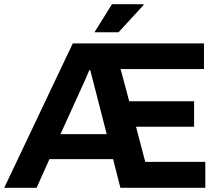

<svg xmlns="http://www.w3.org/2000/svg" viewBox="-24 -892 1048 912"><path d="M424.8 -738.8 507.8 -872.1H657.2L658.2 -868.2L539.1 -738.8ZM-3.9 0 321.8 -686H944.8V-564H548.8L589.8 -411.1H897.9V-290H622.1L666 -123H951.2V0H547.9L513.2 -136.2H210.9L149.9 0ZM263.2 -254.9H482.9L417 -511.2Q414.6 -520.5 410.2 -537.6Q405.8 -554.7 404.8 -558.1H399.9Q397.9 -553.2 379.9 -511.2Z"/></svg>

Font: Archivo
Style: Bold
Weight: 700
Designer: Hector Gatti
Foundry: Omnibus-Type
Version: Version 2.001